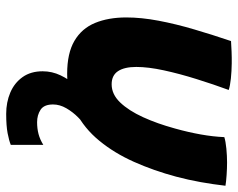

<svg xmlns="http://www.w3.org/2000/svg" viewBox="-96 -458 784 633"><g transform="rotate(90 296.5 -142.0)"><path d="M458 107.8V215Q444.5 220.6 419.7 225.4Q394.9 230.1 355.9 230.1Q317.8 230.1 285.8 216.6Q253.8 203 234.6 176Q215.5 149 215.5 109.9Q215.5 78.8 229 50.6Q242.5 22.4 263 -0.6Q283.5 -23.6 304.8 -39.4Q326 -55.2 341 -61.1L400.1 -33.8Q385.5 -24.9 367.8 -7.4Q350 10.1 337.4 31.8Q324.9 53.5 324.9 75.6Q324.9 105.4 342.4 116.8Q360 128.2 383.4 128.2Q404.2 128.2 422.2 123.5Q440.2 118.8 458 107.8ZM432.6 -489.1Q446.4 -493.4 470.4 -495.8Q494.5 -498.1 516.6 -498.1Q535.2 -498.1 557.4 -496.6Q579.6 -495.1 592.9 -492.8Q588.2 -452.2 580.9 -411.2Q573.5 -370.1 562.9 -330.1Q543.1 -256.2 514.1 -191.2Q485.1 -126.2 444.4 -76.8Q403.8 -27.2 349.2 0.9Q294.6 29.1 223.8 29.1Q155.9 29.1 115 5Q74.1 -19.1 56.1 -63Q38 -106.9 38 -165.8Q38 -215.4 48.8 -272.4Q59.6 -329.5 77.6 -390.3Q95.5 -451.1 115.9 -511.2Q129.8 -512.2 151 -513Q172.2 -513.8 189.6 -513.5Q214.6 -513.2 239.1 -510.7Q263.5 -508.1 277.1 -503.6Q258.5 -453.1 241.1 -397.2Q223.6 -341.4 212.4 -289.7Q201.2 -238 201.2 -198.8Q201.2 -159.5 215.1 -138.6Q229 -117.6 258.4 -117.6Q291.4 -117.6 318.3 -145.7Q345.2 -173.8 366.8 -221.1Q388.4 -268.5 404.2 -326.5Q416.4 -370.2 423.7 -411.1Q431 -451.9 432.6 -489.1Z"/></g></svg>

Font: Grandstander Thin
Style: Italic
Weight: 100
Italic angle: -15°
Designer: Tyler Finck
Foundry: Etcetera Type Co
Version: Version 1.200